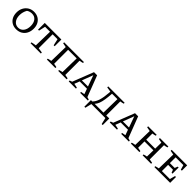

<svg xmlns="http://www.w3.org/2000/svg" viewBox="474 -2252 4120 4120"><g transform="rotate(45 2533.5 -192.5)"><path d="M308 8Q234 8 178 -24.5Q122 -57 91 -116Q60 -175 60 -255Q60 -337 94 -399Q128 -461 186 -496.5Q244 -532 319 -532Q394 -532 450.5 -499Q507 -466 538 -407Q569 -348 569 -270Q569 -187 536.5 -124.5Q504 -62 445 -27Q386 8 308 8ZM314 -47Q390 -47 436.5 -106Q483 -165 483 -265Q483 -361 437.5 -417Q392 -473 313 -473Q283 -473 252.5 -464.5Q222 -456 194 -437Q146 -353 146 -257Q146 -162 192 -104.5Q238 -47 314 -47Z M1152 -524V-320H1122L1089 -470H940V-48L1053 -30V0H741V-27Q770 -34 798 -39.5Q826 -45 853 -48L862 -470H711L678 -320H648V-524Z M1410 -470V-46L1494 -30V0H1236V-27Q1258 -34 1279.5 -38.5Q1301 -43 1323 -47L1332 -476L1236 -494V-524H1836V-497Q1817 -491 1794.5 -485.5Q1772 -480 1749 -478V-46L1836 -30V0H1580V-26Q1601 -33 1621 -38Q1641 -43 1663 -47L1671 -470Z M2421 -44Q2437 -40 2446.5 -37.5Q2456 -35 2479 -28V0H2246V-28L2330 -44L2286 -166H2065L2020 -48Q2048 -44 2071 -39Q2094 -34 2118 -28V0H1899V-28L1956 -48L2142 -524H2237ZM2083 -215H2268L2178 -467Z M2520 147V-53H2561Q2616 -107 2644.5 -199.5Q2673 -292 2684 -439L2686 -476L2574 -494V-524H3072V-497Q3056 -491 3037 -487.5Q3018 -484 2985 -478V-53H3077V147H3046L3011 0H2586L2551 147ZM2743 -470Q2736 -361 2723.5 -281.5Q2711 -202 2689.5 -146.5Q2668 -91 2632 -53H2899L2907 -470Z M3666 -44Q3682 -40 3691.5 -37.5Q3701 -35 3724 -28V0H3491V-28L3575 -44L3531 -166H3310L3265 -48Q3293 -44 3316 -39Q3339 -34 3363 -28V0H3144V-28L3201 -48L3387 -524H3482ZM3328 -215H3513L3423 -467Z M3785 0V-27Q3807 -34 3828.5 -38.5Q3850 -43 3872 -47L3881 -476L3785 -494V-524H4044V-497Q4026 -491 4005.5 -486.5Q3985 -482 3959 -478V-292H4231L4234 -476L4142 -494V-524H4399V-497Q4381 -491 4358.5 -485.5Q4336 -480 4312 -478V-46L4399 -30V0H4142V-26Q4164 -34 4184.5 -39Q4205 -44 4226 -47L4230 -239H3959V-46L4044 -30V0Z M4947 -177H4977V0H4499V-27Q4521 -34 4542.5 -38.5Q4564 -43 4586 -47L4595 -476L4499 -494V-524H4970V-362H4939L4908 -470H4673V-295H4820L4846 -361H4873V-175H4846L4820 -242H4673V-53H4915Z"/></g></svg>

Font: Piazzolla SC
Style: Regular
Weight: 400
Designer: Juan Pablo del Peral
Foundry: Huerta Tipografica
Version: Version 1.330